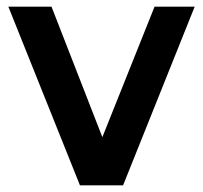

<svg xmlns="http://www.w3.org/2000/svg" viewBox="-20 -554 607 574"><path d="M219 0H348L562 -534H442L286 -144L134 -534H5Z"/></svg>

Font: Chess Sans SemiBold
Style: Regular
Weight: 600
Designer: Wolf Bōese
Foundry: Wolf Bōese
Version: Version 7.223;Glyphs 3.3 (3306)